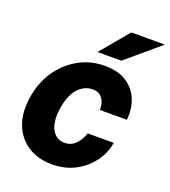

<svg xmlns="http://www.w3.org/2000/svg" viewBox="-134 -822 825 931"><g transform="rotate(20 278.5 -356.5)"><path d="M240.5 10Q168.5 10 116.8 -22.8Q65 -55.5 41 -115.5Q17 -175.5 29.5 -256Q41 -336.5 82.2 -397.5Q123.5 -458.5 185.2 -492.8Q247 -527 320.5 -527Q389 -527 432.8 -498.2Q476.5 -469.5 495.5 -421.8Q514.5 -374 508.5 -317.5H369.5Q370 -335 364.5 -354Q359 -373 344.2 -386.2Q329.5 -399.5 303 -399.5Q260 -399.5 228 -364.2Q196 -329 185 -258Q175 -188 196.8 -148.5Q218.5 -109 263 -109Q289.5 -109 308 -123.5Q326.5 -138 337.5 -157Q348.5 -176 352.5 -190.5H487Q478 -136 444.5 -90.5Q411 -45 358.8 -17.5Q306.5 10 240.5 10ZM384 -723H557L385 -577.5H262Z"/></g></svg>

Font: Public Sans ExtraBold
Style: Italic
Weight: 800
Italic angle: -8°
Designer: The Public Sans project authors (U.S. Web Design System). Libre Franklin designed by Pablo Impallari and Rodrigo Fuenzal
Version: Version 1.007; ttfautohint (v1.8.1) -l 8 -r 50 -G 200 -x 14 